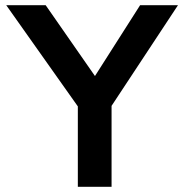

<svg xmlns="http://www.w3.org/2000/svg" viewBox="-20 -720 710 740"><path d="M280 0H410V-312L666 -700H520L346 -427L156 -700H4L280 -310Z"/></svg>

Font: Easer Grotesk Medium
Style: Regular
Weight: 500
Designer: Boardeaser, Bonnie Shaver-Troup, Thomas Jockin
Foundry: Lexend
Version: Version 1.001;Glyphs 3.1.2 (3151)